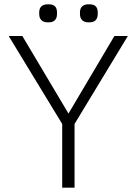

<svg xmlns="http://www.w3.org/2000/svg" viewBox="-20 -866 630 886"><path d="M570 -700 324 -294V0H267V-294L20 -700H83L296 -342L508 -700ZM161 -801V-809Q161 -827 171 -836.5Q181 -846 199 -846H206Q243 -846 243 -809V-801Q243 -783 233.5 -773Q224 -763 206 -763H199Q181 -763 171 -773Q161 -783 161 -801ZM349 -801V-809Q349 -827 359 -836.5Q369 -846 387 -846H394Q431 -846 431 -809V-801Q431 -783 421.5 -773Q412 -763 394 -763H387Q369 -763 359 -773Q349 -783 349 -801Z"/></svg>

Font: Krub Light
Style: Regular
Weight: 300
Designer: Ekaluck Peanpanawate
Foundry: Cadson Demak Co.,Ltd.
Version: Version 1.000; ttfautohint (v1.6)